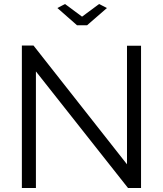

<svg xmlns="http://www.w3.org/2000/svg" viewBox="-20 -937 812 957"><path d="M304 -917 389 -854 474 -917 513 -897 414 -811H364L266 -897ZM159 -581V0H89V-710H147L613 -118V-709H683V0H618Z"/></svg>

Font: Raleway-v4020
Style: Regular
Weight: 400
Designer: Matt McInerney, Pablo Impallari, Rodrigo Fuenzalida
Foundry: Matt McInerney, Pablo Impallari, Rodrigo Fuenzalida
Version: Version 4.020;PS 004.020;hotconv 1.0.88;makeotf.lib2.5.64775